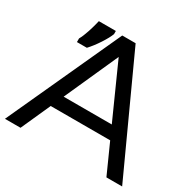

<svg xmlns="http://www.w3.org/2000/svg" viewBox="-160 -881 1066 1057"><g transform="rotate(30 373.0 -353.0)"><path d="M559 -178H181L97 9H-2L328 -711H413L743 9H643ZM523 -258 370 -599 217 -258ZM130 -578Q144 -603 156.5 -641.5Q169 -680 177 -715H285V-695Q275 -668 248 -626.5Q221 -585 193 -555H130Z"/></g></svg>

Font: AtCorfu Sans
Style: AtCorfu Sans Regular
Weight: 400
Designer: Kostas Teopoulos
Foundry: Kostas Teopoulos
Version: Version 1.00 July 8, 2025, initial release